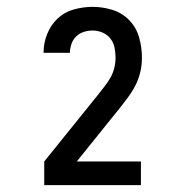

<svg xmlns="http://www.w3.org/2000/svg" viewBox="-20 -863 540 560"><path d="M109 -323V-392L263 -583Q273 -596 283 -608.5Q293 -621 301 -634.5Q309 -648 313 -663.5Q317 -679 317 -695Q317 -710 314 -724.5Q311 -739 302 -750.5Q293 -762 279 -768Q265 -774 250 -774Q237 -774 224.5 -770Q212 -766 202.5 -757Q193 -748 188.5 -735Q184 -722 184 -709Q184 -709 184 -709Q184 -709 184 -709H107Q107 -709 107 -709.5Q107 -710 107 -710Q107 -737 117.5 -763.5Q128 -790 148 -809Q168 -828 195.5 -835.5Q223 -843 250 -843Q280 -843 308.5 -834Q337 -825 357.5 -803.5Q378 -782 386 -753Q394 -724 394 -695Q394 -673 389 -652Q384 -631 374 -612Q364 -593 351 -576Q338 -559 325 -542L324 -541L323 -540L204 -392H391V-323Z"/></svg>

Font: Iosevka Julsh Curly
Style: Regular
Weight: 400
Designer: Belleve Invis
Foundry: Belleve Invis
Version: Version 15.0.2; ttfautohint (v1.8.4)